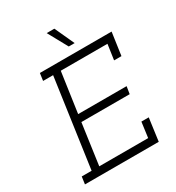

<svg xmlns="http://www.w3.org/2000/svg" viewBox="-207 -1006 1033 1129"><g transform="rotate(-30 310.0 -441.5)"><path d="M42 -50 35 0H536L557 -154H507L493 -50H161L200 -328H528L536 -378H207L246 -650H563L548 -546H598L620 -700H133L126 -650H194L109 -50ZM337 -883H285Q304 -850 321.5 -816.5Q339 -783 358 -750H398Q382 -783 367.5 -816.5Q353 -850 337 -883Z"/></g></svg>

Font: Josefin Slab Medium
Style: Italic
Weight: 500
Italic angle: -12°
Version: Version 2.000